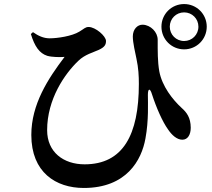

<svg xmlns="http://www.w3.org/2000/svg" viewBox="-20 -868 1040 943"><path d="M884.3 -625.6C945.9 -625.6 995.4 -675.1 995.4 -737C995.4 -798.7 945.9 -848.1 884.3 -848.1C822.4 -848.1 772.9 -798.7 772.9 -737C772.9 -675.1 822.4 -625.6 884.3 -625.6ZM391.5 55.2C601.7 55.2 675.6 -81.9 694.4 -188.1C710.9 -277 706.3 -363.9 706.3 -401.9C706.3 -434.6 717 -436.3 726.2 -405.7C748.1 -337.7 778.6 -269.5 804.7 -233.2C823.6 -204.8 848.6 -181.8 875.7 -181.8C903 -181.8 916.8 -207.9 916.8 -240.8C916.5 -290.5 896.7 -316.1 872.3 -337.8C827.4 -379 776.2 -444.4 762.4 -517.4C753.8 -566.6 754.5 -616.4 754.5 -672.6C754.5 -710.5 720 -745.2 681.3 -746.7C654.8 -747.4 632.3 -724.1 632.3 -688.7C632.3 -658.3 644.7 -606.8 650.2 -579.6C660 -533.9 662 -494.8 662 -456C662 -205.1 583.9 -60.9 395.5 -60.9C291.9 -60.9 211.5 -120.7 211.5 -228.6C211.5 -381.2 297.9 -505.7 365 -569.5C397.4 -600.8 437.2 -610.1 466 -623.5C494.2 -636.8 500.6 -648.6 500.6 -666.8C500.6 -690.5 449.2 -735.5 415.3 -735.5C398.4 -735.5 392.6 -725.9 369.6 -712.6C333.3 -690.3 262.1 -679.8 223.6 -679.8C194 -679.8 167.8 -692 141.9 -710.1L131.6 -700.9C150.2 -640.2 173.4 -606.2 212.2 -593.8C235.4 -587.2 275.7 -586.6 297.2 -588.6C216 -481.5 133.8 -356.2 133.8 -205.1C133.8 -21.4 254.3 55.2 391.5 55.2ZM884.3 -666.6C844.9 -666.6 813.9 -697.7 813.9 -737C813.9 -776.1 844.9 -807.2 884.3 -807.2C923.4 -807.2 954.5 -776.1 954.5 -737C954.5 -697.7 923.4 -666.6 884.3 -666.6Z"/></svg>

Font: Source Han Serif CN VF
Style: Regular
Weight: 250
Designer: Ryoko NISHIZUKA 西塚涼子 (kana & ideographs); Frank Grießhammer (Latin, Greek & Cyrillic); Wenlong ZHANG 张文龙 (bopomofo); San
Foundry: Adobe
Version: Version 2.002;hotconv 1.1.0;makeotfexe 2.6.0